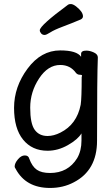

<svg xmlns="http://www.w3.org/2000/svg" viewBox="-20 -739 540 940"><path d="M225.1 181.2Q106 181.2 56.2 86.9Q51.8 81.1 51.8 76.2Q51.8 60.1 67.9 41Q84 22 101.1 22Q119.1 22 123 37.1Q137.2 76.2 160.2 92Q183.1 107.9 225.1 107.9Q313 107.9 357.9 35.2Q378.9 -1 378.9 -50.8V-85.9Q360.8 -56.2 312.5 -28.6Q264.2 -1 212.9 -1Q137.2 -1 93 -55.4Q48.8 -109.9 48.8 -210.9Q48.8 -314 115 -403.1Q181.2 -492.2 274.9 -492.2Q356 -492.2 377 -460.9Q377 -466.8 377 -475.1Q377 -491.2 402.8 -491.2Q419.9 -491.2 439.5 -482.2Q459 -473.1 459 -458Q455.1 -363.8 455.1 -49.8Q455.1 95.2 340.8 153.8Q289.1 181.2 225.1 181.2ZM212.9 -73.2Q243.2 -73.2 275.9 -89.8Q356 -129.9 375 -226.1Q379.9 -256.8 379.9 -361.8Q381.8 -366.2 381.8 -368.2Q381.8 -373 370.8 -373Q359.9 -373 352.1 -381.8Q324.2 -420.9 274.9 -420.9Q214.8 -420.9 171.4 -355Q127.9 -289.1 127.9 -211.9Q127.9 -133.8 149.9 -103.5Q171.9 -73.2 212.9 -73.2ZM198.2 -567.9Q188 -567.9 181.4 -575.4Q174.8 -583 174.8 -590.8Q174.8 -613.8 313 -715.8Q316.9 -719.2 326.9 -719.2Q336.9 -719.2 352.1 -708Q386.2 -681.2 386.2 -659.2Q386.2 -649.9 376 -644Q331.1 -625 288.1 -608.9Q245.1 -592.8 226.1 -580.3Q207 -567.9 198.2 -567.9Z"/></svg>

Font: LXGW WenKai Mono GB Screen
Style: Regular
Weight: 400
Monospace: yes
Designer: LXGW / Fontworks Inc.
Foundry: LXGW / Fontworks Inc.
Version: Version 1.510;January 18,2025